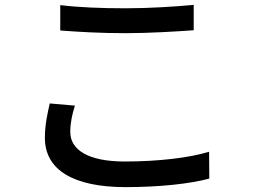

<svg xmlns="http://www.w3.org/2000/svg" viewBox="-20 -734 1040 787"><path d="M227 -713V-609C307 -603 394 -598 496 -598C589 -598 705 -605 774 -610V-714C700 -707 592 -700 495 -700C393 -700 300 -704 227 -713ZM287 -301 184 -310C175 -271 164 -223 164 -169C164 -38 280 33 495 33C636 33 760 19 838 -2L837 -112C756 -87 628 -72 491 -72C338 -72 268 -122 268 -193C268 -228 275 -263 287 -301Z"/></svg>

Font: Noto Sans CJK HK Medium
Style: Regular
Weight: 500
Designer: Ryoko NISHIZUKA 西塚涼子 (kana, bopomofo & ideographs); Paul D. Hunt (Latin, Greek & Cyrillic); Sandoll Communications 산돌커뮤니
Foundry: Adobe
Version: Version 2.004;hotconv 1.0.118;makeotfexe 2.5.65603